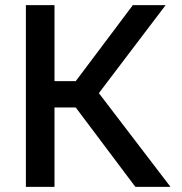

<svg xmlns="http://www.w3.org/2000/svg" viewBox="-20 -730 709 750"><path d="M81.1 0V-710H192.9V-413.1H275.9L499 -710H627L366.2 -366.2L646 0H508.8L275.9 -310.1H192.9V0Z"/></svg>

Font: Rawline SemiBold
Style: Regular
Weight: 600
Designer: Matt McInerney, Pablo Impallari, Rodrigo Fuenzalida
Foundry: Matt McInerney, Pablo Impallari, Rodrigo Fuenzalida
Version: Version 4.020;PS 004.020;hotconv 1.0.88;makeotf.lib2.5.64775